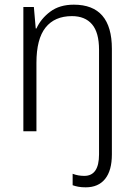

<svg xmlns="http://www.w3.org/2000/svg" viewBox="-20 -562 576 822"><path d="M347 240Q329 240 315.5 237.5Q302 235 291 231V182Q314 191 341 191Q404 191 404 99V-349Q404 -423 374 -458Q344 -493 288 -493Q214 -493 175 -444Q136 -395 136 -293V0H80V-532H125L133 -440H136Q155 -482 195 -512Q235 -542 296 -542Q459 -542 459 -353V99Q459 168 430 204Q401 240 347 240Z"/></svg>

Font: Noto Sans Kannada SemiCondensed Light
Style: Regular
Weight: 300
Width: 4
Designer: Jelle Bosma - Monotype Design Team
Foundry: Monotype Imaging Inc.
Version: Version 2.005; ttfautohint (v1.8.4.7-5d5b)